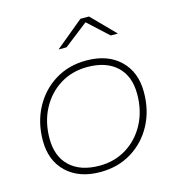

<svg xmlns="http://www.w3.org/2000/svg" viewBox="-108 -812 829 906"><g transform="rotate(-15 307.0 -358.5)"><path d="M272 3Q169 3 108 -54.5Q47 -112 47 -210Q47 -299 85 -370Q123 -441 189.5 -482Q256 -523 342 -523Q446 -523 506.5 -465Q567 -407 567 -309Q567 -219 529 -148.5Q491 -78 424.5 -37.5Q358 3 272 3ZM276 -27Q350 -27 408.5 -63.5Q467 -100 500.5 -163.5Q534 -227 534 -308Q534 -396 482.5 -444Q431 -492 339 -492Q264 -492 205.5 -455.5Q147 -419 113.5 -355.5Q80 -292 80 -211Q80 -124 131.5 -75.5Q183 -27 276 -27ZM230 -607 367 -720H409L520 -607H485L386 -698L269 -607Z"/></g></svg>

Font: Montserrat ExtraLight
Style: Italic
Weight: 200
Italic angle: -11.3°
Designer: Julieta Ulanovsky
Foundry: Julieta Ulanovsky
Version: Version 9.000; ttfautohint (v1.8.4.7-5d5b)